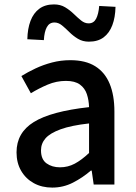

<svg xmlns="http://www.w3.org/2000/svg" viewBox="-20 -837 615 871"><path d="M217 14Q170 14 133.5 -6Q97 -26 76 -62Q55 -98 55 -146Q55 -235 133.5 -283.5Q212 -332 384 -351Q383 -383 374 -410Q365 -437 342.5 -453.5Q320 -470 279 -470Q236 -470 196 -453Q156 -436 120 -414L77 -492Q106 -510 141 -526.5Q176 -543 216 -553.5Q256 -564 299 -564Q368 -564 412 -536.5Q456 -509 477.5 -457Q499 -405 499 -331V0H405L396 -63H392Q355 -31 311 -8.5Q267 14 217 14ZM252 -78Q288 -78 319 -94.5Q350 -111 384 -143V-277Q303 -268 255 -250.5Q207 -233 186.5 -209.5Q166 -186 166 -155Q166 -114 191 -96Q216 -78 252 -78ZM383 -648Q355 -648 333.5 -661Q312 -674 294.5 -691.5Q277 -709 261 -722Q245 -735 227 -735Q204 -735 192.5 -714Q181 -693 179 -655L104 -659Q105 -707 118.5 -742.5Q132 -778 158.5 -797.5Q185 -817 225 -817Q254 -817 275.5 -804Q297 -791 314.5 -774Q332 -757 348 -744Q364 -731 382 -731Q405 -731 416 -752Q427 -773 430 -810L504 -806Q503 -758 489.5 -722.5Q476 -687 450 -667.5Q424 -648 383 -648Z"/></svg>

Font: Noto Sans SC Medium
Style: Regular
Weight: 500
Designer: Ryoko NISHIZUKA  (kana, bopomofo & ideographs); Paul D. Hunt (Latin, Greek & Cyrillic); Sandoll Communications , Soo-you
Foundry: Adobe
Version: Version 2.004-H2;hotconv 1.0.118;makeotfexe 2.5.65603